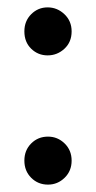

<svg xmlns="http://www.w3.org/2000/svg" viewBox="-20 -490 261 520"><path d="M109 -340Q83 -340 64.5 -358Q46 -376 46 -405Q46 -433 64.5 -451.5Q83 -470 109 -470Q135 -470 154.5 -451.5Q174 -433 174 -405Q174 -376 154.5 -358Q135 -340 109 -340ZM110 10Q83 10 64.5 -8.5Q46 -27 46 -55Q46 -83 64.5 -101.5Q83 -120 110 -120Q136 -120 155 -101.5Q174 -83 174 -55Q174 -27 155 -8.5Q136 10 110 10Z"/></svg>

Font: Murecho
Style: Regular
Weight: 400
Designer: Neil Summerour
Foundry: Positype
Version: Version 1.010; ttfautohint (v1.8.3)